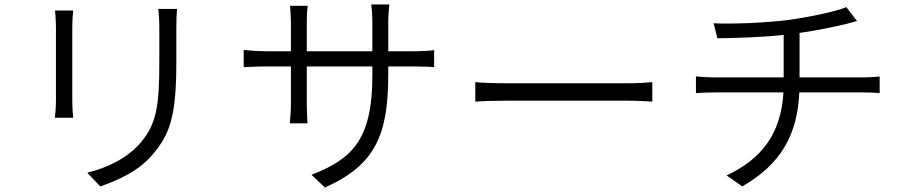

<svg xmlns="http://www.w3.org/2000/svg" viewBox="-20 -795 4040 858"><path d="M771 -755H687C690 -732 692 -704 692 -671V-519C692 -324 680 -242 609 -158C547 -86 460 -46 370 -23L428 38C501 13 601 -29 665 -108C737 -194 768 -271 768 -516V-671C768 -704 769 -732 771 -755ZM307 -748H226C228 -730 230 -695 230 -677V-344C230 -315 227 -284 225 -269H307C305 -286 303 -318 303 -344V-677C303 -699 305 -730 307 -748Z M1715 -463V-498H1832C1874 -498 1911 -496 1920 -495V-571C1908 -569 1874 -566 1831 -566H1715V-695C1715 -734 1719 -766 1720 -775H1639C1640 -767 1644 -734 1644 -695V-566H1351V-700C1351 -733 1354 -761 1355 -769H1276C1278 -747 1280 -719 1280 -699V-566H1168C1127 -566 1076 -571 1069 -572V-495C1078 -495 1125 -498 1168 -498H1280V-331C1280 -295 1276 -252 1275 -244H1354C1354 -252 1351 -296 1351 -331V-498H1644V-456C1644 -169 1552 -84 1372 -14L1432 43C1658 -58 1715 -193 1715 -463Z M2104 -428V-341C2134 -343 2184 -345 2239 -345H2790C2835 -345 2875 -342 2895 -341V-428C2874 -426 2840 -423 2789 -423H2239C2182 -423 2133 -425 2104 -428Z M3169 -691 3186 -624C3265 -625 3379 -628 3482 -639V-449H3177C3147 -449 3112 -451 3090 -454V-379C3114 -381 3147 -382 3179 -382H3481C3470 -197 3384 -85 3227 -11L3297 38C3469 -61 3543 -191 3552 -382H3836C3860 -382 3890 -381 3911 -379V-453C3890 -451 3856 -449 3834 -449H3553V-648C3627 -658 3707 -675 3758 -687C3772 -691 3790 -696 3810 -701L3762 -763C3714 -743 3593 -718 3504 -706C3396 -692 3244 -687 3169 -691Z"/></svg>

Font: Source Han Sans JP Normal
Style: Regular
Weight: 350
Designer: Ryoko NISHIZUKA 西塚涼子 (kana, bopomofo & ideographs); Paul D. Hunt (Latin, Greek & Cyrillic); Sandoll Communications 산돌커뮤니
Foundry: Adobe
Version: Version 2.002;hotconv 1.0.116;makeotfexe 2.5.65601